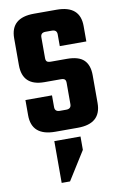

<svg xmlns="http://www.w3.org/2000/svg" viewBox="-99 -691 639 1018"><g transform="rotate(-10 221.0 -181.5)"><path d="M148 48H289V120L193 273H148ZM266 -130V-245Q266 -258 260 -263.5Q254 -269 239 -269H151Q33 -269 33 -381V-526Q33 -636 159 -636H281Q407 -636 407 -526V-443H264V-506Q264 -531 237 -531H203Q176 -531 176 -506V-394Q176 -381 182 -375.5Q188 -370 203 -370H289Q353 -370 381 -342.5Q409 -315 409 -261V-111Q409 0 283 0H162Q35 0 35 -111V-193H178V-130Q178 -105 205 -105H239Q266 -105 266 -130Z"/></g></svg>

Font: Teko Semibold
Style: Regular
Weight: 600
Designer: Manushi Parikh, Jonny Pinhorn
Foundry: Indian Type Foundry
Version: Version 1.105;PS 1.0;hotconv 1.0.78;makeotf.lib2.5.61930; tt